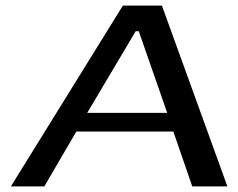

<svg xmlns="http://www.w3.org/2000/svg" viewBox="-20 -669 855 689"><path d="M796 0 561 -649H421L19 0H139L254 -197H602L670 0ZM580 -264H293L467 -557H478Z"/></svg>

Font: Gamestation Extended
Style: Italic
Weight: 400
Width: 7
Designer: Jonas Hecksher
Foundry: Jonas Hecksher, Playtypeª, e-types AS
Version: Version 1.003